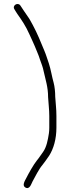

<svg xmlns="http://www.w3.org/2000/svg" viewBox="-20 -760 354 970"><path d="M229 -174V-115C229 -105 228.3 -95.3 227 -86C221.7 -51.5 215.1 -17.4 198 7C187.6 20.9 176.6 38.8 166 51C149.4 71.8 124.8 115.4 112 141C106.2 152.6 89.7 177.4 108.5 187.5C130 199.1 137.9 169 144 157.5C156.2 134.6 177.8 92.5 194 74C205.4 59.8 216.7 43.3 228 27C251 -8.8 265 -58.3 265 -115V-174C265 -210.8 260.9 -237.4 259 -271C259 -296.2 256.2 -322.4 251 -342C242.4 -372.1 236.8 -409.5 227 -439C219.8 -459.2 212.5 -484.6 204 -504C185.8 -548.3 167.7 -592.8 146 -633C137.3 -647.9 129.9 -664.3 120 -677C107.4 -695.9 95.1 -712.6 83 -732C70.5 -750.8 40 -732.5 53 -713C57.8 -705.3 63.1 -695.8 68 -689C90.2 -657.9 111 -626.8 128 -588C137.5 -566.4 146.4 -549.2 156 -526C164.8 -502.1 174.6 -484.3 182 -459C189.6 -437.6 196.6 -421.3 201 -398C210.3 -356.1 223 -319.5 223 -269C224.8 -236.6 229 -205.8 229 -174Z"/></svg>

Font: HoneyBee
Style: Lit
Weight: 300
Foundry: Cannot Into Space Fonts
Version: Version 0.89